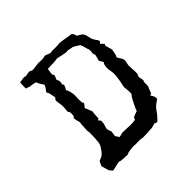

<svg xmlns="http://www.w3.org/2000/svg" viewBox="-160 -769 919 919"><g transform="rotate(-45 300.0 -309.0)"><path d="M179.7 -612.3C172.9 -611.3 168 -612.3 165 -615.2C161.1 -619.1 151.4 -619.1 135.7 -615.2C128.9 -614.3 125 -614.3 124 -616.2C123 -618.2 111.3 -616.2 88.9 -612.3C87.9 -598.6 87.9 -591.8 87.9 -589.8V-572.3C104.5 -566.4 112.3 -564.5 113.3 -564.5C114.3 -565.4 122.1 -563.5 138.7 -560.5C142.6 -559.6 144.5 -557.6 145.5 -553.7C146.5 -549.8 152.3 -539.1 164.1 -521.5C161.1 -515.6 160.2 -513.7 159.2 -512.7C160.2 -511.7 155.3 -505.9 146.5 -494.1C143.6 -490.2 144.5 -487.3 147.5 -483.4C150.4 -479.5 153.3 -467.8 156.2 -450.2C158.2 -444.3 157.2 -440.4 152.3 -437.5C148.4 -435.5 147.5 -424.8 151.4 -407.2C152.3 -401.4 153.3 -393.6 153.3 -384.8C153.3 -377 152.3 -369.1 151.4 -361.3C150.4 -354.5 151.4 -349.6 154.3 -347.7C157.2 -344.7 158.2 -337.9 157.2 -326.2C157.2 -318.4 156.2 -314.5 152.3 -313.5C148.4 -312.5 149.4 -301.8 155.3 -281.2C157.2 -275.4 157.2 -272.5 156.2 -272.5C155.3 -271.5 154.3 -258.8 153.3 -233.4C152.3 -225.6 152.3 -220.7 153.3 -218.8C154.3 -216.8 155.3 -207 154.3 -185.5C153.3 -155.3 151.4 -134.8 146.5 -127C141.6 -119.1 136.7 -111.3 130.9 -103.5C125 -95.7 119.1 -89.8 112.3 -85.9C105.5 -83 99.6 -81.1 95.7 -79.1C91.8 -77.1 89.8 -74.2 88.9 -72.3C88.9 -70.3 85.9 -64.5 81.1 -53.7C87.9 -29.3 90.8 -16.6 91.8 -15.6C91.8 -14.6 96.7 -8.8 105.5 1C123 -2.9 133.8 -4.9 135.7 -5.9C137.7 -5.9 142.6 -6.8 151.4 -8.8C155.3 -9.8 159.2 -9.8 161.1 -7.8C163.1 -5.9 177.7 -4.9 206.1 -3.9C210 -3.9 213.9 -4.9 215.8 -6.8C217.8 -8.8 227.5 -10.7 249 -12.7C255.9 -13.7 259.8 -13.7 261.7 -12.7C263.7 -11.7 275.4 -12.7 296.9 -12.7C305.7 -12.7 310.5 -11.7 311.5 -10.7C311.5 -9.8 324.2 -9.8 348.6 -10.7L375 -12.7C376 -11.7 383.8 -12.7 399.4 -17.6C404.3 -19.5 408.2 -19.5 410.2 -16.6C411.1 -13.7 415 -13.7 422.9 -16.6C435.5 -31.2 443.4 -39.1 444.3 -40C445.3 -41 450.2 -47.9 459 -60.5C461.9 -65.4 468.8 -72.3 477.5 -79.1C486.3 -85.9 493.2 -89.8 498 -93.8C497.1 -103.5 496.1 -108.4 496.1 -109.4L486.3 -127C485.4 -128.9 486.3 -129.9 490.2 -129.9C493.2 -130.9 495.1 -130.9 496.1 -133.8C503.9 -154.3 507.8 -164.1 508.8 -165C509.8 -166 509.8 -173.8 509.8 -187.5C509.8 -195.3 510.7 -199.2 512.7 -200.2C514.6 -201.2 513.7 -209 509.8 -224.6C508.8 -228.5 509.8 -233.4 512.7 -239.3C515.6 -244.1 516.6 -255.9 514.6 -274.4C513.7 -290 513.7 -297.9 513.7 -298.8C512.7 -298.8 513.7 -307.6 517.6 -325.2C518.6 -327.1 518.6 -330.1 518.6 -333C518.6 -338.9 516.6 -344.7 511.7 -351.6C506.8 -360.4 503.9 -365.2 502.9 -366.2C500 -369.1 500 -372.1 502.9 -376C505.9 -378.9 507.8 -389.6 510.7 -407.2C510.7 -408.2 510.7 -409.2 511.7 -410.2C512.7 -411.1 509.8 -421.9 502.9 -443.4C501 -447.3 502 -451.2 504.9 -454.1C507.8 -456.1 502.9 -460.9 492.2 -470.7C489.3 -472.7 491.2 -475.6 496.1 -478.5C501 -481.4 499 -489.3 488.3 -502C484.4 -506.8 480.5 -514.6 477.5 -523.4C475.6 -532.2 474.6 -539.1 472.7 -545.9C469.7 -555.7 464.8 -563.5 458 -567.4C451.2 -572.3 446.3 -574.2 442.4 -576.2C439.5 -578.1 437.5 -582 436.5 -586.9C435.5 -590.8 433.6 -594.7 428.7 -601.6C377.9 -610.4 351.6 -614.3 347.7 -612.3C343.8 -610.4 332 -610.4 315.4 -611.3C301.8 -611.3 295.9 -610.4 294.9 -609.4C293.9 -607.4 285.2 -611.3 267.6 -618.2C265.6 -619.1 263.7 -619.1 260.7 -619.1C258.8 -619.1 255.9 -618.2 252.9 -617.2C248 -615.2 238.3 -615.2 224.6 -616.2C216.8 -617.2 208 -616.2 197.3 -614.3C187.5 -612.3 181.6 -612.3 179.7 -612.3ZM228.5 -564.5C266.6 -565.4 287.1 -566.4 291 -568.4C294.9 -569.3 304.7 -567.4 320.3 -563.5C338.9 -559.6 349.6 -557.6 352.5 -558.6C354.5 -560.5 359.4 -559.6 367.2 -557.6L388.7 -553.7C389.6 -552.7 399.4 -546.9 420.9 -534.2C418.9 -532.2 419.9 -530.3 421.9 -527.3C423.8 -525.4 424.8 -521.5 425.8 -515.6C429.7 -501 432.6 -493.2 433.6 -491.2C434.6 -489.3 434.6 -488.3 434.6 -485.4C432.6 -466.8 432.6 -458 434.6 -457C436.5 -457 437.5 -454.1 436.5 -449.2C433.6 -434.6 431.6 -426.8 429.7 -423.8C428.7 -420.9 428.7 -418 430.7 -415C439.5 -403.3 442.4 -397.5 439.5 -395.5C436.5 -393.6 434.6 -389.6 433.6 -382.8C431.6 -369.1 431.6 -356.4 434.6 -343.8C437.5 -331.1 437.5 -314.5 433.6 -292C433.6 -291 432.6 -283.2 429.7 -269.5C426.8 -254.9 424.8 -247.1 424.8 -245.1C428.7 -211.9 428.7 -195.3 425.8 -194.3C422.9 -193.4 415 -181.6 403.3 -158.2C392.6 -137.7 388.7 -127 388.7 -124C387.7 -121.1 385.7 -120.1 381.8 -119.1C362.3 -113.3 352.5 -107.4 353.5 -103.5C354.5 -99.6 352.5 -97.7 348.6 -96.7C329.1 -94.7 320.3 -93.8 319.3 -94.7L293.9 -95.7C274.4 -96.7 264.6 -96.7 263.7 -96.7C262.7 -95.7 254.9 -93.8 241.2 -90.8C232.4 -103.5 227.5 -110.4 228.5 -112.3C229.5 -114.3 230.5 -123 232.4 -137.7C230.5 -140.6 229.5 -145.5 227.5 -151.4C224.6 -157.2 224.6 -164.1 226.6 -169.9C235.4 -195.3 236.3 -210 229.5 -214.8C222.7 -218.8 223.6 -222.7 232.4 -224.6C233.4 -249 234.4 -262.7 235.4 -265.6C236.3 -268.6 236.3 -270.5 234.4 -274.4C227.5 -292 223.6 -302.7 221.7 -304.7C220.7 -305.7 221.7 -307.6 223.6 -310.5C234.4 -322.3 237.3 -328.1 234.4 -330.1C231.4 -331.1 230.5 -335.9 230.5 -343.8C229.5 -348.6 229.5 -358.4 230.5 -371.1C231.4 -384.8 230.5 -392.6 230.5 -393.6C227.5 -410.2 224.6 -420.9 221.7 -424.8C217.8 -427.7 217.8 -430.7 219.7 -433.6C228.5 -448.2 231.4 -457 228.5 -458C225.6 -459 224.6 -460.9 225.6 -466.8C228.5 -478.5 227.5 -486.3 224.6 -491.2C221.7 -496.1 220.7 -500 222.7 -502.9C229.5 -515.6 231.4 -523.4 228.5 -524.4C225.6 -525.4 224.6 -529.3 224.6 -535.2L227.5 -556.6Z"/></g></svg>

Font: Hermetico
Style: Regular
Weight: 400
Version: Version 1.0